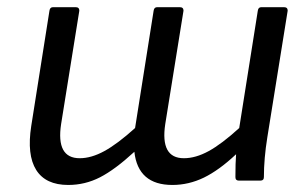

<svg xmlns="http://www.w3.org/2000/svg" viewBox="-20 -508 857 540"><path d="M171.9 12.2Q108.4 12.2 81.8 -30Q55.2 -72.3 67.9 -153.8L119.1 -478Q120.6 -487.8 128.9 -487.8H192.9Q203.1 -487.8 203.1 -478L151.9 -159.2Q137.2 -63 204.1 -63Q236.8 -63 273.4 -83Q310.1 -103 359.9 -147.9L412.1 -478Q413.6 -487.8 421.9 -487.8H485.8Q496.1 -487.8 496.1 -478L444.8 -159.2Q430.2 -63 497.1 -63Q530.3 -63 566.9 -83Q603.5 -103 652.8 -147.9L705.1 -478Q706.5 -487.8 714.8 -487.8H778.8Q789.1 -487.8 789.1 -478L731.9 -122.1Q722.2 -62 722.2 -9.8Q722.2 0 711.9 0H651.9Q642.1 0 642.1 -9.8Q642.1 -50.3 644 -74.2Q596.2 -29.3 553.5 -8.5Q510.7 12.2 464.8 12.2Q368.2 12.2 357.9 -81.1Q303.2 -30.8 261.2 -9.3Q219.2 12.2 171.9 12.2Z"/></svg>

Font: Sofia Sans
Style: Italic
Weight: 400
Italic angle: -9°
Designer: Botio Nikoltchev, Ani Petrova
Foundry: lettersoup
Version: Version 4.100